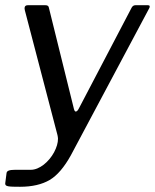

<svg xmlns="http://www.w3.org/2000/svg" viewBox="-34 -550 593 735"><path d="M43 165C89 165 127 156 156 139C185 122 212 90 237 45L537 -518C539 -521 539 -523 539 -525C539 -526 540 -530 532 -530H484C477 -530 472 -526 468 -517L268 -135C264 -127 260 -123 256 -123C253 -123 251 -126 249 -133L153 -521C152 -527 148 -530 140 -530H72C64 -530 60 -526 60 -518L61 -511L186 -33C187 -28 188 -23 188 -19C188 -3 183 14 173 33C153 70 117 100 84 100H24C1 100 -8 104 -9 113L-14 152C-14 152 -14 153 -14 153C-14 164 -2 165 43 165Z"/></svg>

Font: Libre Franklin
Style: Italic
Weight: 400
Italic angle: -8°
Designer: Pablo Impallari, Rodrigo Fuenzalida
Foundry: Impallari Type
Version: Version 1.002; ttfautohint (v1.5)